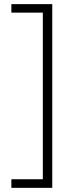

<svg xmlns="http://www.w3.org/2000/svg" viewBox="-20 -736 349 915"><path d="M34.2 118.2H184.1V-675.8H34.2V-716.3H229V159.2H34.2Z"/></svg>

Font: Open Sans Condensed Light
Style: Regular
Weight: 300
Width: 3
Designer: Monotype Design Team
Foundry: Monotype Imaging Inc.
Version: Version 3.003; ttfautohint (v1.8.4)